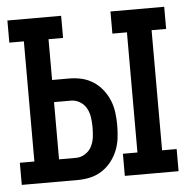

<svg xmlns="http://www.w3.org/2000/svg" viewBox="-43 -562 587 605"><g transform="rotate(-5 250.0 -260.0)"><path d="M328 0V-70H374V-450H328V-520H498V-450H452V-70H498V0ZM2 0V-70H48V-450H2V-520H172V-450H126V-321H180Q200 -321 219.5 -316.5Q239 -312 256 -301Q273 -290 285.5 -274Q298 -258 305.5 -239.5Q313 -221 315.5 -201Q318 -181 318 -161Q318 -140 315.5 -120Q313 -100 305.5 -81.5Q298 -63 285.5 -47Q273 -31 256 -20Q239 -9 219.5 -4.5Q200 0 180 0ZM126 -70H180Q195 -70 208.5 -78.5Q222 -87 229 -100.5Q236 -114 238 -129.5Q240 -145 240 -161Q240 -176 238 -191.5Q236 -207 229 -220.5Q222 -234 208.5 -242.5Q195 -251 180 -251H126Z"/></g></svg>

Font: Iosevka Curly Slab
Style: Regular
Weight: 400
Monospace: yes
Designer: Belleve Invis
Foundry: Belleve Invis
Version: Version 22.1.2; ttfautohint (v1.8.4)